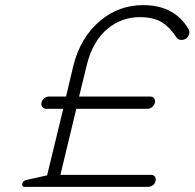

<svg xmlns="http://www.w3.org/2000/svg" viewBox="-20 -730 760 750"><path d="M67 -13Q70 -24 83 -27L164 -45L227 -305H161Q151 -305 145.5 -312Q140 -319 142 -329Q144 -339 153 -346Q162 -353 172 -353H238L266 -471Q294 -586 375 -652Q447 -710 539 -710Q661 -710 716 -617Q722 -607 719 -598Q712 -574 688 -574Q677 -574 670 -583Q645 -622 613 -642.5Q581 -663 526 -663Q457 -663 403 -620Q341 -570 318 -472L289 -353H567Q577 -353 582 -346Q587 -339 585 -329Q583 -319 574.5 -312Q566 -305 556 -305H278L216 -47H570Q580 -47 585 -40Q590 -33 588 -23Q586 -13 577 -6.5Q568 0 558 0H77Q65 0 67 -13Z"/></svg>

Font: Quicksand
Style: Italic
Weight: 400
Italic angle: -12°
Designer: Andrew Paglinawan
Foundry: Andrew Paglinawan
Version: 1.002